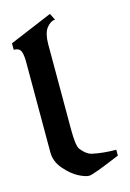

<svg xmlns="http://www.w3.org/2000/svg" viewBox="-118 -830 604 889"><g transform="rotate(-15 184.0 -385.5)"><path d="M50 -151V-585Q50 -622 42 -638Q34 -654 9 -654V-685L214 -771L230 -739Q208 -739 188 -713Q170 -688 170 -637V-228Q170 -148 184 -132Q208 -102 231 -96Q284 -84 348 -84V-56Q215 0 196.5 0Q178 0 146 -16.5Q114 -33 82 -70Q50 -107 50 -151Z"/></g></svg>

Font: Pirata One
Style: Regular
Weight: 400
Designer: Rodrigo Fuenzalida, Nicolas Massi
Foundry: Rodrigo Fuenzalida, Nicolas Massi
Version: Version 1.001